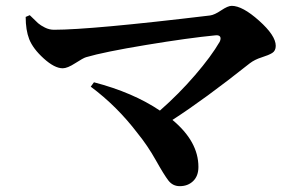

<svg xmlns="http://www.w3.org/2000/svg" viewBox="-20 -671 1040 658"><path d="M68 -613 82 -619Q102 -599 110.5 -591.5Q119 -584 134 -576.5Q149 -569 165 -569Q292 -569 700 -618Q715 -620 738 -635.5Q761 -651 774 -651Q811 -651 868 -600Q925 -549 925 -514Q925 -497 913 -489.5Q901 -482 877 -474.5Q853 -467 836 -454Q681 -331 571 -260Q660 -186 660 -99Q660 -68 642 -50.5Q624 -33 596 -33Q572 -33 557 -52.5Q542 -72 514 -122Q486 -172 451 -215Q381 -307 291 -374L302 -389Q436 -354 528 -292Q593 -349 648.5 -413.5Q704 -478 733 -528Q738 -539 734.5 -545Q731 -551 719 -550Q626 -541 481 -517Q336 -493 275 -475Q265 -472 238 -454.5Q211 -437 195 -437Q167 -437 130 -470.5Q93 -504 80 -537Q68 -568 68 -613Z"/></svg>

Font: Swei Spring CJKtc
Style: Bold
Weight: 700
Version: Version 1.021